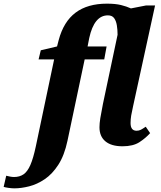

<svg xmlns="http://www.w3.org/2000/svg" viewBox="-153 -790 878 1050"><path d="M-74 240Q-88 240 -106 237.5Q-124 235 -133 232L-119 171Q-111 173 -99 175.5Q-87 178 -76 178Q-46 178 -24.5 163.5Q-3 149 13 112.5Q29 76 43 10L143 -465H58L70 -515L159 -536L168 -571Q195 -672 260.5 -721Q326 -770 432 -770Q478 -770 508.5 -762.5Q539 -755 563 -744L645 -760H695L575 -210Q568 -179 564.5 -158.5Q561 -138 561 -117Q561 -75 594 -75Q607 -75 617.5 -80.5Q628 -86 644 -97L668 -62Q644 -35 609.5 -12.5Q575 10 517 10Q456 10 423.5 -17Q391 -44 391 -94Q391 -115 395.5 -143.5Q400 -172 410 -222L490 -600Q490 -627 486 -651.5Q482 -676 471 -691Q460 -706 437 -706Q362 -706 335 -582L326 -536H430L417 -465H310L216 -20Q199 60 166 111Q133 162 91.5 190Q50 218 6.5 229Q-37 240 -74 240Z"/></svg>

Font: Noto Serif SemiCondensed ExtraBold
Style: Italic
Weight: 800
Width: 4
Italic angle: -12°
Designer: Monotype Design Team
Foundry: Monotype Imaging Inc.
Version: Version 2.014; ttfautohint (v1.8.4.7-5d5b)